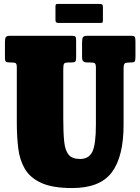

<svg xmlns="http://www.w3.org/2000/svg" viewBox="-20 -931 710 971"><path d="M438 -615H425Q407 -615 401 -620.8Q395 -626.5 395 -643.5V-713.5Q395 -734 399 -742Q403 -750 423 -750H641Q657 -750 661 -745Q665 -740 665 -723V-642.5Q665 -624.5 660.8 -619.8Q656.5 -615 641.5 -615H636Q616.5 -615 610.8 -610Q605 -605 605 -584.5V-300Q605 -139 545.5 -59.5Q486 20 345 20Q246.5 20 189.8 -5.5Q133 -31 106.2 -76.2Q79.5 -121.5 72.2 -181.5Q65 -241.5 65 -310V-589.5Q65 -607 59.8 -611Q54.5 -615 38 -615H35Q16.5 -615 10.8 -618.5Q5 -622 5 -640.5V-718.5Q5 -737 9.8 -743.5Q14.5 -750 32 -750H344Q358 -750 361.5 -745.2Q365 -740.5 365 -726V-639.5Q365 -624.5 360.8 -619.8Q356.5 -615 340.5 -615H328Q308 -615 304 -608.8Q300 -602.5 300 -582V-330Q300 -259 304.8 -214.2Q309.5 -169.5 327.5 -148.2Q345.5 -127 385 -127Q429.5 -127 447.2 -164Q465 -201 465 -300V-589.5Q465 -606.5 459.5 -610.8Q454 -615 438 -615ZM260.5 -831V-897.5Q260.5 -904.5 262.2 -907.8Q264 -911 270.5 -911H483.5Q493 -911 496.8 -908.2Q500.5 -905.5 500.5 -895.5V-830Q500.5 -822 499 -818.5Q497.5 -815 489.5 -815H278Q268.5 -815 264.5 -817.8Q260.5 -820.5 260.5 -831Z"/></svg>

Font: Besley* Condensed Fatface
Style: Regular
Weight: 900
Width: 3
Designer: Owen Earl
Foundry: indestructible type*
Version: Version 3.000; ttfautohint (v1.8.3)